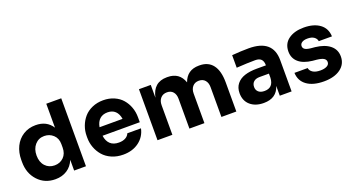

<svg xmlns="http://www.w3.org/2000/svg" viewBox="-49 -1324 3557 1938"><g transform="rotate(-20 1729.0 -355.5)"><path d="M298.8 18.1Q184.6 18.1 111.8 -60.8Q39.1 -139.6 39.1 -259.8V-283.2Q39.1 -362.8 70.1 -426.5Q101.1 -490.2 159.4 -527.1Q217.8 -564 293 -564Q412.6 -564 470.2 -473.1V-730H630.9V0H503.9V-115.2Q477.5 -50.8 424.3 -16.4Q371.1 18.1 298.8 18.1ZM338.9 -116.2Q396.5 -116.2 435.3 -154.3Q474.1 -192.4 474.1 -257.8V-294.9Q474.1 -357.4 434.1 -394.3Q394 -431.2 337.9 -431.2Q276.9 -431.2 238 -386.7Q199.2 -342.3 199.2 -272Q199.2 -200.7 238.3 -158.4Q277.3 -116.2 338.9 -116.2Z M1026.9 19Q959 19 903.8 -5.1Q848.6 -29.3 813.7 -69.8Q778.8 -110.4 760.3 -160.4Q741.7 -210.4 741.7 -264.2V-284.2Q741.7 -339.4 760.5 -389.9Q779.3 -440.4 813.7 -480.2Q848.1 -520 901.9 -543.5Q955.6 -566.9 1020.5 -566.9Q1084.5 -566.9 1137 -543.9Q1189.5 -521 1223.1 -481.9Q1256.8 -442.9 1275.1 -392.6Q1293.5 -342.3 1293.5 -286.1V-231.9H893.6Q900.9 -174.3 934.3 -142.6Q967.8 -110.8 1026.9 -110.8Q1069.3 -110.8 1097.9 -126.7Q1126.5 -142.6 1136.7 -169.9H1283.7Q1265.6 -84.5 1196.8 -32.7Q1127.9 19 1026.9 19ZM1020.5 -437Q968.3 -437 936.3 -408Q904.3 -378.9 894.5 -323.2H1141.6Q1133.3 -377.9 1102.3 -407.5Q1071.3 -437 1020.5 -437Z M1559.1 0H1399.4V-547.9H1526.4V-410.2Q1558.1 -564.9 1704.1 -564.9H1710.9Q1838.9 -564.9 1879.4 -446.8Q1921.4 -564.9 2048.3 -564.9H2055.2Q2148.4 -564.9 2197.3 -500.7Q2246.1 -436.5 2246.1 -312V0H2085.9V-320.8Q2085.9 -366.7 2062 -394.3Q2038.1 -421.9 1996.1 -421.9Q1953.1 -421.9 1928.2 -393.3Q1903.3 -364.7 1903.3 -317.9V0H1742.2V-320.8Q1742.2 -366.7 1718.8 -394.3Q1695.3 -421.9 1653.3 -421.9Q1609.9 -421.9 1584.5 -393.3Q1559.1 -364.7 1559.1 -317.9Z M2538.1 14.2Q2448.2 14.2 2394 -33Q2339.8 -80.1 2339.8 -162.1Q2339.8 -221.2 2371.3 -260.7Q2402.8 -300.3 2457.3 -318.1Q2511.7 -335.9 2586.9 -335.9H2686V-337.9Q2686 -380.4 2665.5 -401.1Q2645 -421.9 2602.1 -421.9Q2522.9 -421.9 2400.9 -414.1V-548.8Q2498.5 -557.1 2581.1 -557.1Q2839.8 -557.1 2839.8 -335.9V0H2712.9V-105Q2675.8 14.2 2538.1 14.2ZM2585.9 -97.2Q2681.2 -97.2 2686 -203.1V-247.1H2585.9Q2544.4 -247.1 2521.7 -226.6Q2499 -206.1 2499 -170.9Q2499 -137.2 2521.7 -117.2Q2544.4 -97.2 2585.9 -97.2Z M3183.6 17.1Q3067.4 17.1 3000.7 -31Q2934.1 -79.1 2930.7 -166H3072.8Q3076.7 -137.2 3105.7 -118.2Q3134.8 -99.1 3187 -99.1Q3230 -99.1 3256.8 -113.5Q3283.7 -127.9 3283.7 -154.8Q3283.7 -179.7 3262 -193.8Q3240.2 -208 3188 -213.9L3145 -217.8Q3047.9 -228.5 2997.3 -272.7Q2946.8 -316.9 2946.8 -388.2Q2946.8 -472.7 3009.3 -518.3Q3071.8 -564 3173.8 -564Q3281.2 -564 3345.2 -516.8Q3409.2 -469.7 3412.6 -382.8H3271Q3267.1 -410.6 3241.7 -428.7Q3216.3 -446.8 3171.9 -446.8Q3134.3 -446.8 3112.5 -432.9Q3090.8 -418.9 3090.8 -395Q3090.8 -372.1 3109.9 -359.6Q3128.9 -347.2 3171.9 -342.8L3214.8 -338.9Q3316.4 -327.6 3372.1 -282Q3427.7 -236.3 3427.7 -162.1Q3427.7 -79.6 3361.6 -31.2Q3295.4 17.1 3183.6 17.1Z"/></g></svg>

Font: Sora
Style: Bold
Weight: 700
Designer: Jonathan Barnbrook, Julián Moncada
Foundry: Barnbrook Fonts
Version: Version 2.000